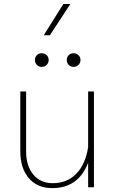

<svg xmlns="http://www.w3.org/2000/svg" viewBox="-20 -945 595 969"><path d="M299.8 -924.8H335L231.9 -767.1H200.7ZM156.2 -642.1Q156.2 -656.2 165.8 -666.3Q175.3 -676.3 190.4 -676.3Q206.1 -676.3 215.8 -666.3Q225.6 -656.2 225.6 -642.1Q225.6 -627.9 215.8 -617.7Q206.1 -607.4 190.4 -607.4Q175.3 -607.4 165.8 -617.7Q156.2 -627.9 156.2 -642.1ZM316.9 -642.1Q316.9 -656.2 326.4 -666.3Q335.9 -676.3 351.1 -676.3Q366.7 -676.3 376.5 -666.3Q386.2 -656.2 386.2 -642.1Q386.2 -627.9 376.5 -617.7Q366.7 -607.4 351.1 -607.4Q335.9 -607.4 326.4 -617.7Q316.9 -627.9 316.9 -642.1ZM82.5 -181.2V-483.4H111.8V-180.2Q111.8 -108.4 147.7 -64.5Q183.6 -20.5 246.1 -20.5Q318.4 -20.5 364.7 -67.9Q411.1 -115.2 424.8 -202.1V-483.4H454.1V0H424.8V-123.5Q375 4.4 244.1 4.4Q168 4.4 125.2 -46.1Q82.5 -96.7 82.5 -181.2Z"/></svg>

Font: Estedad-FD Thin
Style: Regular
Weight: 100
Designer: Amin Abedi
Version: Version 7.3